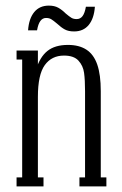

<svg xmlns="http://www.w3.org/2000/svg" viewBox="-20 -664 433 684"><path d="M39 0V-32H59V-452H39V-484H115V-415H108Q122 -461 149 -482.5Q176 -504 222 -504Q262 -504 288 -487Q314 -470 326.5 -434Q339 -398 339 -339V-32H359V0H263V-32H283V-339Q283 -379 279.5 -404.5Q276 -430 259.5 -448Q243 -466 208 -466Q164 -466 139.5 -432Q115 -398 115 -319V-32H135V0ZM244 -552Q224 -552 211 -559Q198 -566 183 -580Q170 -591 162.5 -595.5Q155 -600 144 -600Q132 -600 124 -589.5Q116 -579 112 -556H80Q83 -598 102 -621Q121 -644 154 -644Q174 -644 187.5 -636.5Q201 -629 214 -616Q227 -605 234.5 -600.5Q242 -596 253 -596Q266 -596 274 -606.5Q282 -617 286 -640H318Q315 -598 296 -575Q277 -552 244 -552Z"/></svg>

Font: Margherita Variable
Style: Regular
Weight: 400
Designer: James Puckett
Foundry: Dunwich Type Founders
Version: Version 1.008